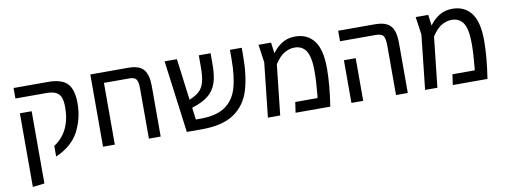

<svg xmlns="http://www.w3.org/2000/svg" viewBox="-63 -922 3887 1476"><g transform="rotate(-10 1880.5 -183.5)"><path d="M311 -71Q445 -159 445 -350Q445 -396 435 -424Q425 -452 398.5 -467Q372 -482 322 -482H80V-564H349Q455 -564 499.5 -517.5Q544 -471 544 -364Q544 -245 491.5 -144.5Q439 -44 311 12ZM94 -364H186V200L94 211Z M1129 -395V0H1037V-395Q1037 -441 1024 -461.5Q1011 -482 970 -482H771V0H679V-564H973Q1062 -564 1095.5 -522.5Q1129 -481 1129 -395Z M1861 -564V-506Q1861 -343 1827 -233Q1793 -123 1703 -61.5Q1613 0 1451 0H1333L1259 -564H1355L1397 -240Q1449 -262 1475.5 -287Q1502 -312 1514 -355Q1526 -398 1526 -476V-564H1618V-476Q1618 -386 1598 -329.5Q1578 -273 1532.5 -237Q1487 -201 1406 -176L1418 -82H1454Q1577 -82 1646 -128.5Q1715 -175 1742 -264.5Q1769 -354 1769 -497V-564Z M2479 -294Q2479 -169 2453 0H2182L2194 -82H2368L2371 -109Q2381 -207 2381 -291Q2381 -400 2351 -447.5Q2321 -495 2260 -495Q2221 -495 2182.5 -473.5Q2144 -452 2105 -393L2062 0H1966L2012 -424L1992 -564H2090L2101 -479Q2136 -526 2179 -552Q2222 -578 2280 -578Q2374 -578 2426.5 -510Q2479 -442 2479 -294Z M2966 -385Q2966 -440 2952 -461Q2938 -482 2893 -482H2614V-564H2899Q2962 -564 2996.5 -544.5Q3031 -525 3044.5 -486.5Q3058 -448 3058 -385V0H2966ZM2618 -333H2710V0H2618Z M3706 -294Q3706 -169 3680 0H3409L3421 -82H3595L3598 -109Q3608 -207 3608 -291Q3608 -400 3578 -447.5Q3548 -495 3487 -495Q3448 -495 3409.5 -473.5Q3371 -452 3332 -393L3289 0H3193L3239 -424L3219 -564H3317L3328 -479Q3363 -526 3406 -552Q3449 -578 3507 -578Q3601 -578 3653.5 -510Q3706 -442 3706 -294Z"/></g></svg>

Font: FiraGO
Style: Regular
Weight: 400
Designer: bBox Type
Foundry: bBox Type GmbH
Version: Version 1.001;April 20, 2020;FontCreator 12.0.0.2555 64-bit